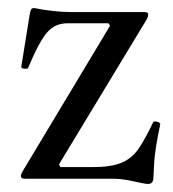

<svg xmlns="http://www.w3.org/2000/svg" viewBox="-20 -445 431 478"><path d="M349 13Q341 13 315 7Q285 0 264 0H42Q32 0 32 -7Q32 -11 36 -18L254 -381L250 -387H148Q117 -387 98 -365Q78 -343 50 -276Q49 -273 40.5 -274Q32 -275 33 -279L54 -409Q55 -416 57 -420.5Q59 -425 65 -425Q89 -420 113 -417.5Q137 -415 159 -415H339Q349 -415 349 -409Q349 -404 346 -398L127 -36L130 -29H211Q257 -29 283 -40Q309 -51 325.5 -75.5Q342 -100 361 -140Q362 -144 370.5 -142Q379 -140 379 -136Q366 -74 364 -42.5Q362 -11 362 -4Q362 13 349 13Z"/></svg>

Font: Junicode SmExp
Style: Regular
Weight: 400
Width: 6
Designer: Peter S. Baker
Version: Version 2.205; ttfautohint (v1.8.4)